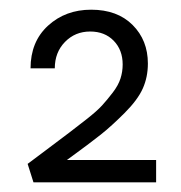

<svg xmlns="http://www.w3.org/2000/svg" viewBox="-20 -782 373 396"><path d="M118 -452H302V-406H49L37 -444Q53 -456 81 -477Q109 -498 123.5 -509Q138 -520 159 -536.5Q180 -553 190.5 -564.5Q201 -576 212.5 -591Q224 -606 228.5 -620Q233 -634 233 -649Q233 -679 214.5 -698Q196 -717 166 -717Q135 -717 114 -695.5Q93 -674 93 -641H43Q43 -696 79 -729Q115 -762 168 -762Q222 -762 253.5 -730.5Q285 -699 285 -651Q285 -623 274.5 -599.5Q264 -576 237 -549Q210 -522 188 -504.5Q166 -487 118 -452Z"/></svg>

Font: EauTestSC
Style: Regular
Weight: 400
Designer: Christian Thalmann (Catharsis Fonts)
Version: Version 0.001;PS 000.001;hotconv 1.0.88;makeotf.lib2.5.64775